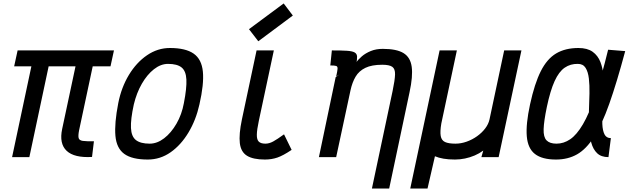

<svg xmlns="http://www.w3.org/2000/svg" viewBox="-20 -910 3641 1112"><path d="M513 -1Q410 5 366 -36.5Q322 -78 340 -163L437 -618H640L620 -526H62L82 -618H640L620 -526H517L438 -155Q432 -124 435.5 -110.5Q439 -97 459.5 -94Q480 -91 524 -92ZM50 0 176 -593H276L150 0Z M836 14Q745 14 700 -18.5Q655 -51 648.5 -123Q642 -195 665 -313Q683 -404 726.5 -476Q770 -548 831.5 -590Q893 -632 964 -632Q1055 -632 1101.5 -599.5Q1148 -567 1155 -495Q1162 -423 1135 -305Q1115 -215 1071.5 -142.5Q1028 -70 968 -28Q908 14 836 14ZM847 -78Q890 -78 930.5 -109Q971 -140 1002 -193.5Q1033 -247 1045 -313Q1062 -400 1059.5 -449.5Q1057 -499 1031.5 -519.5Q1006 -540 953 -540Q911 -540 871.5 -509Q832 -478 801.5 -425Q771 -372 755 -305Q736 -218 738.5 -168.5Q741 -119 767.5 -98.5Q794 -78 847 -78Z M1514 14Q1446 14 1410.5 -8Q1375 -30 1369 -81Q1363 -132 1381 -218L1466 -618H1566L1479 -210Q1468 -159 1467.5 -130Q1467 -101 1479 -89.5Q1491 -78 1517 -78Q1539 -78 1562 -90.5Q1585 -103 1625 -132L1669 -42Q1620 -9 1586.5 2.5Q1553 14 1514 14ZM1476 -671 1422 -741 1623 -890 1676 -820Z M2134 182 2254 -384Q2267 -446 2268 -478.5Q2269 -511 2252 -523Q2235 -535 2194 -535Q2133 -535 2096 -517Q2059 -499 2039.5 -466Q2020 -433 2010 -387L1927 0H1827L1924 -463L2042 -547Q2054 -565 2075.5 -583.5Q2097 -602 2127.5 -614.5Q2158 -627 2197 -627Q2277 -627 2317 -602.5Q2357 -578 2364.5 -523Q2372 -468 2352 -376L2234 182ZM1927 -467Q1934 -498 1935 -511.5Q1936 -525 1927 -528Q1918 -531 1893 -531L1902 -618Q1958 -618 1989 -616Q2020 -614 2033.5 -606.5Q2047 -599 2048 -583Q2049 -567 2043 -539Z M2356 182 2526 -618H2626L2536 -195Q2528 -148 2532.5 -122.5Q2537 -97 2557.5 -87.5Q2578 -78 2618 -78Q2650 -78 2682.5 -89.5Q2715 -101 2743 -121Q2771 -141 2790 -166Q2809 -191 2815 -218L2900 -618H3000L2868 0H2768L2779 -38Q2756 -21 2729 -9.5Q2702 2 2673 8Q2644 14 2615 14Q2577 14 2548.5 9Q2520 4 2499 -5L2456 182Z M3518 -110 3504 0Q3462 0 3438.5 -22.5Q3415 -45 3404.5 -83.5Q3394 -122 3391.5 -170Q3389 -218 3391 -269.5Q3393 -321 3394 -369Q3395 -417 3390.5 -455.5Q3386 -494 3371.5 -517Q3357 -540 3327 -540Q3284 -541 3250.5 -518Q3217 -495 3192 -440Q3167 -385 3147 -290Q3130 -208 3128.5 -162Q3127 -116 3145.5 -97Q3164 -78 3203 -78Q3245 -78 3282.5 -103.5Q3320 -129 3356 -190Q3392 -251 3427.5 -356.5Q3463 -462 3502 -622L3601 -614Q3552 -431 3509 -309.5Q3466 -188 3420.5 -117Q3375 -46 3322 -16Q3269 14 3200 14Q3120 14 3078.5 -18Q3037 -50 3031 -120.5Q3025 -191 3050 -306Q3076 -426 3112 -497.5Q3148 -569 3201 -600.5Q3254 -632 3330 -632Q3382 -632 3412.5 -610Q3443 -588 3457.5 -550.5Q3472 -513 3475 -467Q3478 -421 3475.5 -371Q3473 -321 3470 -275Q3467 -229 3468.5 -191.5Q3470 -154 3481 -132Q3492 -110 3518 -110Z"/></svg>

Font: Victor Mono Thin
Style: Italic
Weight: 100
Italic angle: -12°
Monospace: yes
Designer: Rune Bjørnerås
Version: Version 1.561;gftools[0.9.30]